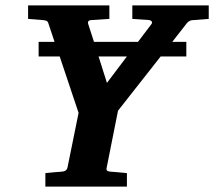

<svg xmlns="http://www.w3.org/2000/svg" viewBox="-20 -691 793 711"><path d="M753 -621V-671H470V-621L529 -617C544 -616 545 -607 541 -602L491 -536H328L307 -601C302 -614 312 -617 323 -617C323 -617 355 -619 385 -621V-671H84V-621C107 -619 134 -617 134 -617C146 -616 156 -616 159 -605L182 -536H123V-482H201L271 -273L230 -71C227 -58 218 -56 205 -55C205 -55 175 -53 148 -50V0H450V-50C422 -53 393 -55 393 -55C379 -56 372 -58 375 -70L417 -281L575 -482H670V-536H618L671 -604C674 -608 682 -615 689 -616ZM345 -482H450L376 -384Z"/></svg>

Font: Veleka
Style: Bold Italic
Weight: 700
Italic angle: -12°
Designer: Stefan Peev, Context Ltd, 2016; SIL International, 1997-2014.
Foundry: Stefan Peev, Context Ltd, 2016
Version: Version 5.000